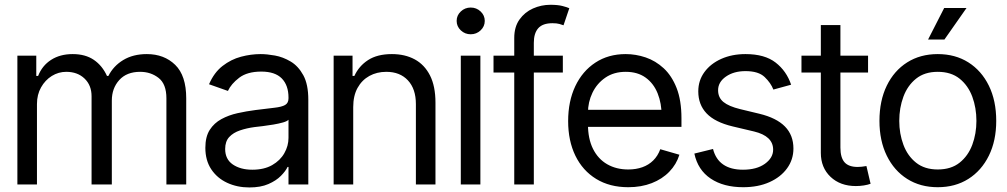

<svg xmlns="http://www.w3.org/2000/svg" viewBox="-20 -782 4271 814"><path d="M53.7 0V-545.9H133.8V-460H141.6Q158.7 -503.9 196.8 -528.3Q234.9 -552.7 288.1 -552.7Q341.8 -552.7 377.7 -528.3Q413.6 -503.9 433.6 -460H439.5Q460.9 -502.4 502.7 -527.6Q544.4 -552.7 602.5 -552.7Q675.8 -552.7 722.7 -507.1Q769.5 -461.4 769.5 -365.2V0H685.5V-365.2Q685.5 -425.8 652.3 -451.7Q619.1 -477.5 574.2 -477.5Q517.1 -477.5 485.6 -442.6Q454.1 -407.7 454.1 -355.5V0H368.2V-374Q368.2 -420.4 338.4 -449Q308.6 -477.5 260.7 -477.5Q228 -477.5 199.7 -460Q171.4 -442.4 154.1 -411.6Q136.7 -380.9 136.7 -340.8V0Z M1037.1 12.7Q985.4 12.7 942.9 -7.1Q900.4 -26.9 875.5 -64.5Q850.6 -102.1 850.6 -155.3Q850.6 -202.1 869.1 -231.2Q887.7 -260.3 918.7 -277.1Q949.7 -293.9 987.1 -302.2Q1024.4 -310.5 1062.5 -315.4Q1112.3 -321.8 1143.3 -325.2Q1174.3 -328.6 1188.7 -336.9Q1203.1 -345.2 1203.1 -365.2V-368.2Q1203.1 -420.4 1174.6 -449.5Q1146 -478.5 1087.9 -478.5Q1028.3 -478.5 994.1 -452.4Q960 -426.3 946.3 -396.5L866.2 -424.8Q887.7 -474.6 923.6 -502.4Q959.5 -530.3 1001.7 -541.5Q1043.9 -552.7 1085 -552.7Q1111.3 -552.7 1145.5 -546.6Q1179.7 -540.5 1212.2 -521.2Q1244.6 -502 1265.9 -463.1Q1287.1 -424.3 1287.1 -359.4V0H1203.1V-74.2H1199.2Q1190.9 -56.6 1170.9 -36.4Q1150.9 -16.1 1117.9 -1.7Q1085 12.7 1037.1 12.7ZM1049.8 -62.5Q1099.6 -62.5 1133.8 -82Q1168 -101.6 1185.5 -132.6Q1203.1 -163.6 1203.1 -197.3V-274.4Q1197.8 -268.1 1179.9 -262.9Q1162.1 -257.8 1138.9 -253.9Q1115.7 -250 1093.8 -247.3Q1071.8 -244.6 1058.6 -243.2Q1025.9 -238.8 997.6 -229.2Q969.2 -219.7 951.9 -201.2Q934.6 -182.6 934.6 -150.4Q934.6 -106.9 967 -84.7Q999.5 -62.5 1049.8 -62.5Z M1477.5 -328.1V0H1394.5V-545.9H1474.6V-460H1482.4Q1501.5 -502 1540.5 -527.3Q1579.6 -552.7 1641.6 -552.7Q1696.8 -552.7 1738.3 -530.3Q1779.8 -507.8 1803 -462.2Q1826.2 -416.5 1826.2 -346.7V0H1743.2V-340.8Q1743.2 -404.8 1709.5 -441.2Q1675.8 -477.5 1617.7 -477.5Q1577.6 -477.5 1545.9 -460Q1514.2 -442.4 1495.8 -409.2Q1477.5 -376 1477.5 -328.1Z M1933.6 0V-545.9H2016.6V0ZM1975.6 -636.7Q1951.2 -636.7 1933.6 -653.3Q1916 -669.9 1916 -693.4Q1916 -716.8 1933.6 -733.4Q1951.2 -750 1975.6 -750Q2000 -750 2017.6 -733.4Q2035.2 -716.8 2035.2 -693.4Q2035.2 -669.9 2017.6 -653.3Q2000 -636.7 1975.6 -636.7Z M2366.2 -545.9V-474.6H2072.3V-545.9ZM2160.2 0V-621.1Q2160.2 -668 2182.4 -699.2Q2204.6 -730.5 2239.7 -746.1Q2274.9 -761.7 2313.5 -761.7Q2344.7 -761.7 2364.5 -756.6Q2384.3 -751.5 2393.6 -747.1L2369.1 -674.8Q2362.8 -677.2 2351.8 -680.4Q2340.8 -683.6 2322.3 -683.6Q2280.8 -683.6 2262 -662.4Q2243.2 -641.1 2243.2 -600.6V0Z M2643.6 11.7Q2564.9 11.7 2507.6 -23.4Q2450.2 -58.6 2419.4 -121.8Q2388.7 -185.1 2388.7 -268.6Q2388.7 -352.5 2418.9 -416.5Q2449.2 -480.5 2504.2 -516.6Q2559.1 -552.7 2632.8 -552.7Q2675.3 -552.7 2717.3 -538.6Q2759.3 -524.4 2793.7 -492.7Q2828.1 -460.9 2848.6 -408.7Q2869.1 -356.4 2869.1 -280.3V-244.1H2448.2V-316.4H2823.7L2785.2 -289.1Q2785.2 -343.8 2768.1 -386.2Q2751 -428.7 2717 -453.1Q2683.1 -477.5 2632.8 -477.5Q2582.5 -477.5 2546.6 -452.9Q2510.7 -428.2 2491.7 -388.7Q2472.7 -349.1 2472.7 -303.7V-255.9Q2472.7 -193.8 2494.1 -150.9Q2515.6 -107.9 2554.2 -85.7Q2592.8 -63.5 2643.6 -63.5Q2676.3 -63.5 2703.1 -73Q2730 -82.5 2749.5 -101.8Q2769 -121.1 2779.3 -149.4L2860.4 -126Q2847.7 -85 2817.6 -54Q2787.6 -22.9 2743.2 -5.6Q2698.7 11.7 2643.6 11.7Z M3334 -422.9 3258.8 -402.3Q3248 -430.2 3221.9 -455.3Q3195.8 -480.5 3140.6 -480.5Q3090.8 -480.5 3057.6 -457.3Q3024.4 -434.1 3024.4 -399.4Q3024.4 -368.2 3047.1 -349.6Q3069.8 -331.1 3118.2 -319.3L3199.2 -299.8Q3272 -282.2 3307.9 -245.6Q3343.8 -209 3343.8 -152.3Q3343.8 -105.5 3316.9 -68.4Q3290 -31.2 3242.2 -9.8Q3194.3 11.7 3130.9 11.7Q3047.4 11.7 2992.9 -24.9Q2938.5 -61.5 2923.8 -130.9L3002.9 -150.4Q3014.2 -106.4 3046.1 -84.5Q3078.1 -62.5 3129.9 -62.5Q3188 -62.5 3222.9 -87.6Q3257.8 -112.8 3257.8 -147.5Q3257.8 -205.1 3176.8 -224.6L3085.9 -246.1Q3010.7 -264.2 2975.6 -301.3Q2940.4 -338.4 2940.4 -394.5Q2940.4 -440.9 2966.6 -476.6Q2992.7 -512.2 3038.1 -532.5Q3083.5 -552.7 3140.6 -552.7Q3222.2 -552.7 3268.3 -516.8Q3314.5 -481 3334 -422.9Z M3660.2 -545.9V-474.6H3377.9V-545.9ZM3460 -675.8H3543V-156.2Q3543 -113.8 3560.5 -94Q3578.1 -74.2 3616.2 -74.2Q3624.5 -74.2 3633.5 -75.2Q3642.6 -76.2 3653.3 -78.1L3670.9 -2.9Q3659.2 1.5 3642.3 4.2Q3625.5 6.8 3608.4 6.8Q3542.5 6.8 3501.2 -32.2Q3460 -71.3 3460 -133.8Z M3955.6 11.7Q3881.8 11.7 3826.2 -23.4Q3770.5 -58.6 3739.5 -122.1Q3708.5 -185.5 3708.5 -269.5Q3708.5 -355 3739.5 -418.7Q3770.5 -482.4 3826.2 -517.6Q3881.8 -552.7 3955.6 -552.7Q4029.8 -552.7 4085.4 -517.6Q4141.1 -482.4 4172.4 -418.7Q4203.6 -355 4203.6 -269.5Q4203.6 -185.5 4172.4 -122.1Q4141.1 -58.6 4085.4 -23.4Q4029.8 11.7 3955.6 11.7ZM3955.6 -63.5Q4012.2 -63.5 4048.3 -92.3Q4084.5 -121.1 4102.1 -168.2Q4119.6 -215.3 4119.6 -269.5Q4119.6 -324.7 4102.1 -372.1Q4084.5 -419.4 4048.3 -448.5Q4012.2 -477.5 3955.6 -477.5Q3899.9 -477.5 3863.8 -448.5Q3827.6 -419.4 3810.1 -372.1Q3792.5 -324.7 3792.5 -269.5Q3792.5 -215.3 3810.1 -168.2Q3827.6 -121.1 3863.8 -92.3Q3899.9 -63.5 3955.6 -63.5ZM3914.6 -614.3 3982.9 -748H4077.6L3983.9 -614.3Z"/></svg>

Font: Inter Tight
Style: Regular
Weight: 400
Designer: Rasmus Andersson
Foundry: rsms
Version: Version 3.002